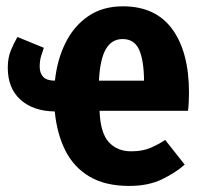

<svg xmlns="http://www.w3.org/2000/svg" viewBox="-20 -583 655 620"><path d="M5.1 -364.6Q5.1 -396.4 15.1 -420.5Q25.1 -444.6 36.4 -463.6L121.5 -428.7Q116.9 -415.9 112.6 -401.3Q108.2 -386.7 108.2 -367.2Q108.2 -346.7 119.7 -334.6Q131.3 -322.6 156.4 -322.6H157.4Q164.6 -390.8 191.8 -445.1Q219 -499.5 265.4 -531Q311.8 -562.6 376.9 -562.6Q482.6 -562.6 536.4 -488.7Q590.3 -414.9 590.3 -283.1Q590.3 -269.2 589.5 -253.3Q588.7 -237.4 587.2 -225.1H301.5Q304.1 -153.8 331.3 -124.1Q358.5 -94.4 403.6 -94.4Q440.5 -94.4 466.9 -105.9Q493.3 -117.4 513.3 -131.3L576.4 -51.3Q546.7 -25.1 502.6 -3.8Q458.5 17.4 397.4 17.4Q320 17.4 269 -12.8Q217.9 -43.1 190.8 -97.4Q163.6 -151.8 156.9 -223.1Q87.2 -224.1 46.2 -261Q5.1 -297.9 5.1 -364.6ZM375.9 -456.9Q341 -456.9 322.1 -424.9Q303.1 -392.8 299.5 -322.6H445.1Q444.6 -388.2 429.2 -422.6Q413.8 -456.9 375.9 -456.9Z"/></svg>

Font: FiraCode Nerd Font
Style: Bold
Weight: 700
Designer: Carrois Corporate, Edenspiekermann AG, Nikita Prokopov
Foundry: Carrois Corporate, Edenspiekermann AG, Nikita Prokopov
Version: Version 6.002;Nerd Fonts 2.1.0